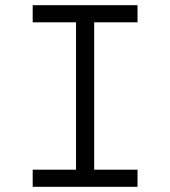

<svg xmlns="http://www.w3.org/2000/svg" viewBox="-20 -720 656 740"><path d="M273 0V-700H343V0ZM106 0V-66H510V0ZM106 -634V-700H510V-634Z"/></svg>

Font: Overpass Mono Light Light
Style: Regular
Weight: 300
Monospace: yes
Version: Version 4.000